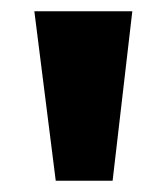

<svg xmlns="http://www.w3.org/2000/svg" viewBox="-20 -732 297 341"><path d="M79 -411 41 -712H215L180 -411Z"/></svg>

Font: Muli ExtraBold
Style: Regular
Weight: 800
Designer: Vernon Adams
Foundry: Vernon Adams
Version: Version 2.000